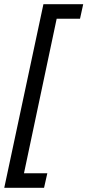

<svg xmlns="http://www.w3.org/2000/svg" viewBox="-28 -734 415 912"><path d="M181.2 158.2H-7.8L178.2 -713.9H367.2L352.1 -645H241.2L85.9 88.9H196.8Z"/></svg>

Font: CAA NEO Sans
Style: Italic
Weight: 400
Italic angle: -12°
Version: Version 1.10